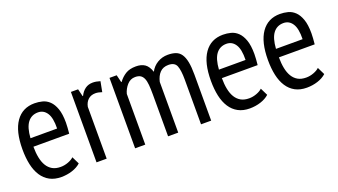

<svg xmlns="http://www.w3.org/2000/svg" viewBox="-50 -891 2256 1281"><g transform="rotate(-20 1078.0 -250.0)"><path d="M358 -34Q334 -12 297 0Q260 12 219 12Q172 12 137.5 -6.5Q103 -25 80.5 -59.5Q58 -94 47.5 -142Q37 -190 37 -250Q37 -378 84 -445Q131 -512 217 -512Q245 -512 272.5 -505Q300 -498 322 -477Q344 -456 357.5 -418Q371 -380 371 -319Q371 -302 369.5 -282.5Q368 -263 366 -242H112Q112 -199 119 -164Q126 -129 141 -104.5Q156 -80 179.5 -66.5Q203 -53 238 -53Q265 -53 291.5 -63Q318 -73 332 -87ZM302 -302Q304 -377 281 -412Q258 -447 218 -447Q172 -447 145 -412Q118 -377 113 -302Z M472 -500H523L536 -447H539Q553 -476 575.5 -492.5Q598 -509 630 -509Q653 -509 682 -500L668 -427Q642 -436 622 -436Q590 -436 570 -417.5Q550 -399 544 -368V0H472Z M980 0V-297Q980 -337 977.5 -365.5Q975 -394 967 -412Q959 -430 945 -438.5Q931 -447 908 -447Q874 -447 850.5 -420.5Q827 -394 818 -360V0H746V-500H797L810 -447H813Q834 -476 863 -494Q892 -512 937 -512Q975 -512 999.5 -495.5Q1024 -479 1038 -437Q1056 -472 1089.5 -492Q1123 -512 1163 -512Q1196 -512 1219.5 -503.5Q1243 -495 1257.5 -473.5Q1272 -452 1279 -416.5Q1286 -381 1286 -327V0H1214V-318Q1214 -383 1201.5 -415Q1189 -447 1144 -447Q1106 -447 1083.5 -423.5Q1061 -400 1052 -360V0Z M1696 -34Q1672 -12 1635 0Q1598 12 1557 12Q1510 12 1475.5 -6.5Q1441 -25 1418.5 -59.5Q1396 -94 1385.5 -142Q1375 -190 1375 -250Q1375 -378 1422 -445Q1469 -512 1555 -512Q1583 -512 1610.5 -505Q1638 -498 1660 -477Q1682 -456 1695.5 -418Q1709 -380 1709 -319Q1709 -302 1707.5 -282.5Q1706 -263 1704 -242H1450Q1450 -199 1457 -164Q1464 -129 1479 -104.5Q1494 -80 1517.5 -66.5Q1541 -53 1576 -53Q1603 -53 1629.5 -63Q1656 -73 1670 -87ZM1640 -302Q1642 -377 1619 -412Q1596 -447 1556 -447Q1510 -447 1483 -412Q1456 -377 1451 -302Z M2101 -34Q2077 -12 2040 0Q2003 12 1962 12Q1915 12 1880.5 -6.5Q1846 -25 1823.5 -59.5Q1801 -94 1790.5 -142Q1780 -190 1780 -250Q1780 -378 1827 -445Q1874 -512 1960 -512Q1988 -512 2015.5 -505Q2043 -498 2065 -477Q2087 -456 2100.5 -418Q2114 -380 2114 -319Q2114 -302 2112.5 -282.5Q2111 -263 2109 -242H1855Q1855 -199 1862 -164Q1869 -129 1884 -104.5Q1899 -80 1922.5 -66.5Q1946 -53 1981 -53Q2008 -53 2034.5 -63Q2061 -73 2075 -87ZM2045 -302Q2047 -377 2024 -412Q2001 -447 1961 -447Q1915 -447 1888 -412Q1861 -377 1856 -302Z"/></g></svg>

Font: PT Sans Narrow
Style: Regular
Weight: 400
Width: 3
Designer: A.Korolkova, O.Umpeleva, V.Yefimov
Foundry: ParaType Ltd
Version: Version 2.003W OFL